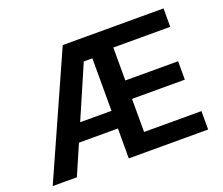

<svg xmlns="http://www.w3.org/2000/svg" viewBox="-119 -905 1256 1082"><g transform="rotate(-20 508.5 -363.5)"><path d="M24.5 0 349.4 -727.3H953.8V-616.8H612.6V-419.4H929.3V-308.9H612.6V-110.4H956.7V0H480.8V-179.3H247.2L169.4 0ZM293 -285.2H480.8V-600.1H429.3Z"/></g></svg>

Font: Inter UI Semi Bold
Style: Regular
Weight: 600
Designer: Rasmus Andersson
Foundry: rsms
Version: 3.2;8d6f07862